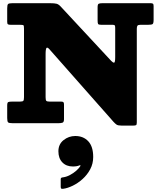

<svg xmlns="http://www.w3.org/2000/svg" viewBox="-20 -770 995 1200"><path d="M104.5 -615H47.5Q34.5 -615 29.8 -618Q25 -621 25 -633.5V-718Q25 -740 30.8 -745Q36.5 -750 57.5 -750H293.5Q321 -750 333.8 -746.5Q346.5 -743 359 -729.5L675 -389.5Q687 -377 693.5 -378.5Q700 -380 700 -413.5V-595.5Q700 -606.5 697.5 -610.8Q695 -615 684.5 -615H612.5Q596 -615 593 -620.5Q590 -626 590 -642.5V-724.5Q590 -742.5 596.2 -746.2Q602.5 -750 619.5 -750H921.5Q931.5 -750 935.8 -746.8Q940 -743.5 940 -732.5V-646.5Q940 -624.5 934 -619.8Q928 -615 905.5 -615H857.5Q843.5 -615 839.2 -609.5Q835 -604 835 -590.5V-5Q835 9 830.5 12Q826 15 811.5 15H740Q717.5 15 708.5 8.8Q699.5 2.5 689.5 -8.5L289.5 -461.5Q277 -476 271 -470.8Q265 -465.5 265 -430.5V-162.5Q265 -145 269.2 -140Q273.5 -135 290.5 -135H362.5Q373 -135 376.5 -131.2Q380 -127.5 380 -116V-25Q380 -6.5 370.5 -3.2Q361 0 344.5 0H58.5Q37 0 31 -5Q25 -10 25 -32.5V-109.5Q25 -128.5 31 -131.8Q37 -135 55.5 -135H104.5Q122 -135 126 -140.2Q130 -145.5 130 -163V-589.5Q130 -608.5 126.8 -611.8Q123.5 -615 104.5 -615ZM345 175.5Q345 131.5 377.2 105.8Q409.5 80 450.5 80Q501 80 531.8 113Q562.5 146 562.5 211Q562.5 253 543.8 288Q525 323 496 349Q467 375 434.5 390.8Q402 406.5 374.5 410Q366 411 362.8 408.8Q359.5 406.5 359.5 397V349.5Q359.5 340.5 369.5 339Q393.5 336.5 416.2 324.5Q439 312.5 456.8 296.8Q474.5 281 482.5 267.5Q484 265 482.2 263.5Q480.5 262 476.5 263.5Q461 270.5 435.5 270.5Q394.5 270.5 369.8 245Q345 219.5 345 175.5Z"/></svg>

Font: Besley* Fatface
Style: Regular
Weight: 900
Designer: Owen Earl
Foundry: indestructible type*
Version: Version 3.000; ttfautohint (v1.8.3)